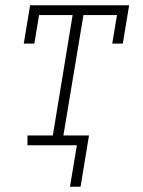

<svg xmlns="http://www.w3.org/2000/svg" viewBox="-20 -550 540 727"><path d="M245 157 271 0H84V-37H180L255 -493H128L110 -385H70L94 -530H469L445 -385H405L423 -493H296L220 -37H317L285 157Z"/></svg>

Font: Iosevka Slab XLtObl
Style: Regular
Weight: 200
Italic angle: -9°
Monospace: yes
Designer: Belleve Invis
Foundry: Belleve Invis
Version: Version 11.1.1; ttfautohint (v1.8.3)